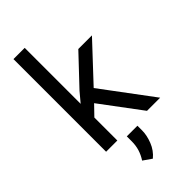

<svg xmlns="http://www.w3.org/2000/svg" viewBox="-296 -816 1099 1099"><g transform="rotate(-45 253.5 -266.5)"><path d="M399.9 0 216.8 -245.1 159.7 -186V0H68.8V-750H159.7V-296.9L208 -354.5L372.1 -528.3H482.4L276.4 -308.1L506.3 0ZM300.8 21.5V60.1Q300.8 98.6 283.4 143.1Q266.1 187.5 230 217.3L178.7 181.6Q196.8 153.8 205.8 124.5Q214.8 95.2 214.8 61V21.5Z"/></g></svg>

Font: Vazirmatn UI FD
Style: Regular
Weight: 400
Designer: Saber Rastikerdar
Foundry: Saber Rastikerdar
Version: Version 33.003